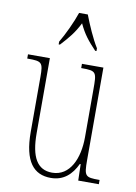

<svg xmlns="http://www.w3.org/2000/svg" viewBox="-87 -823 632 890"><g transform="rotate(10 229.0 -378.0)"><path d="M144 -619V-606H150C186 -645 210 -673 234 -721C256 -673 279 -645 316 -606H322V-619C298 -657 270 -721 253 -766H212C197 -721 167 -657 144 -619ZM215 10C276 10 313 -26 337 -77H341L343 0H440V-20H438C372 -20 367 -24 367 -101V-536H266V-516H269C339 -516 339 -510 339 -426V-203C339 -104 301 -15 217 -15C147 -15 115 -70 115 -183V-536H12V-516H16C81 -516 87 -511 87 -443V-184C87 -44 135 10 215 10Z"/></g></svg>

Font: Noto Serif Sinhala ExtraCondensed Thin
Style: Regular
Weight: 100
Width: 2
Designer: Jelle Bosma - Monotype Design Team
Foundry: Monotype Imaging Inc.
Version: Version 2.007